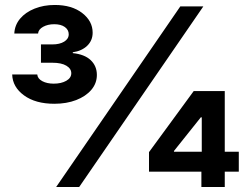

<svg xmlns="http://www.w3.org/2000/svg" viewBox="-20 -753 1005 773"><path d="M206 0 706 -727.3H798.7L298.7 0ZM579.9 -61.8V-140.6L759.9 -386.4H884.9V-142H941.4V-61.8H884.9V0H790.8V-61.8ZM792.3 -142V-280.5H788.4L680.4 -145.2V-142ZM198.9 -335.2Q122.9 -335.2 76.7 -369Q30.5 -402.7 29.1 -453.1H130Q131.4 -436.4 150.2 -426.3Q169 -416.2 196.4 -416.2Q226.6 -416.2 246.8 -427.7Q267 -439.3 267 -458.1Q267 -476.6 247.2 -488.5Q227.3 -500.4 191.4 -500.4H144.9V-574.2H191.4Q220.2 -574.2 238.5 -585.4Q256.7 -596.6 256.7 -615.1Q256.7 -632.8 241.1 -644.2Q225.5 -655.5 198.2 -655.5Q172.6 -655.5 153.6 -645.1Q134.6 -634.6 133.2 -617.9H37.6Q39.1 -651.6 60.7 -677.6Q82.4 -703.5 119 -718.2Q155.5 -733 200.6 -733Q269.2 -733 311.1 -700.5Q353 -668 353 -621.4Q353 -589.8 331 -568.7Q308.9 -547.6 273.1 -542.6V-539.1Q320.3 -534.4 345.2 -510.8Q370 -487.2 370 -451.3Q370 -417.6 347.7 -391.3Q325.3 -365.1 286.6 -350.1Q247.9 -335.2 198.9 -335.2Z"/></svg>

Font: Inter Zeller
Style: Bold
Weight: 700
Designer: Rasmus Andersson; Joe Bland
Foundry: zeller
Version: Version 3.015;git-dec3a8cb1